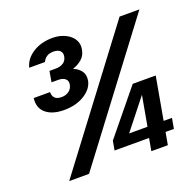

<svg xmlns="http://www.w3.org/2000/svg" viewBox="-125 -842 992 973"><g transform="rotate(-20 371.0 -355.5)"><path d="M612 -696H719L194 0H87ZM686 -123 676 -67H631L619 0H530L542 -67H356L365 -117L558 -353H682L641 -123ZM554 -123 583 -285 455 -123ZM93 -609Q104 -654 148.5 -682.5Q193 -711 255 -711Q284 -711 308 -702.5Q332 -694 348.5 -680Q365 -666 372.5 -647Q380 -628 376 -606Q371 -574 349.5 -555.5Q328 -537 302 -529L301 -527Q325 -518 340.5 -498Q356 -478 351 -446Q343 -404 297.5 -375.5Q252 -347 187 -347Q124 -347 89.5 -376Q55 -405 62 -457H150Q150 -413 197 -413Q220 -413 236.5 -425Q253 -437 257 -458Q261 -478 248 -489.5Q235 -501 211 -501H174L184 -559H218Q242 -559 258.5 -569.5Q275 -580 279 -601Q283 -621 271.5 -632.5Q260 -644 236 -644Q213 -644 199 -634.5Q185 -625 178 -609Z"/></g></svg>

Font: SVN-Poppins Medium
Style: Italic
Weight: 500
Italic angle: -10°
Designer: Ninad Kale (Devanagari), Jonny Pinhorn (Latin)
Foundry: Indian Type Foundry
Version: Version 3.002 2017; ttfautohint (v1.8.3)